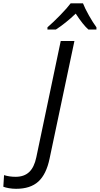

<svg xmlns="http://www.w3.org/2000/svg" viewBox="-179 -964 608 1171"><path d="M-158.7 174.8 -154.3 104Q-122.1 114.3 -83.5 114.3Q-31.7 114.3 -1 85.2Q29.8 56.2 42.5 -4.9L191.4 -713.9H274.9L123.5 2.9Q103.5 99.1 54.9 143.3Q6.3 187.5 -80.6 187.5Q-103 187.5 -124.3 183.8Q-145.5 180.2 -158.7 174.8ZM252 -943.8H327.1Q338.9 -913.1 363.3 -869.9Q387.7 -826.7 409.2 -797.4V-783.7H360.4Q328.6 -811 282.7 -880.9Q254.4 -853.5 221.4 -827.1Q188.5 -800.8 161.6 -783.7H110.4V-797.4Q145.5 -827.6 189 -872.3Q232.4 -917 252 -943.8Z"/></svg>

Font: Viking Open Sans
Style: Italic
Weight: 400
Italic angle: -12°
Foundry: Ascender Corporation
Version: Version 2.000